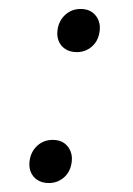

<svg xmlns="http://www.w3.org/2000/svg" viewBox="-20 -399 294 424"><path d="M87.7 5.2Q72.9 5.2 62.4 -1.7Q51.9 -8.5 47.5 -20.4Q43.1 -32.3 45.8 -46.5Q49.1 -65.5 63 -77.8Q76.9 -90.1 96.5 -90.1Q111.7 -90.1 121.7 -83Q131.7 -75.8 136.1 -64Q140.5 -52.1 137.8 -37.8Q134.5 -18.4 120.6 -6.6Q106.6 5.2 87.7 5.2ZM149.5 -283.9Q134.6 -283.9 124.1 -290.8Q113.6 -297.6 109.2 -309.5Q104.8 -321.4 107.5 -335.6Q110.8 -354.5 124.7 -366.9Q138.6 -379.2 158.2 -379.2Q173.5 -379.2 183.5 -372Q193.5 -364.9 197.9 -353Q202.3 -341.2 199.5 -326.9Q196.3 -307.5 182.3 -295.7Q168.4 -283.9 149.5 -283.9Z"/></svg>

Font: Ysabeau
Style: Bold Italic
Weight: 700
Italic angle: -12°
Designer: Christian Thalmann (Catharsis Fonts)
Version: Version 2.002